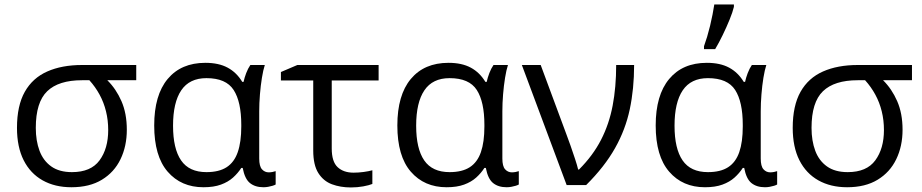

<svg xmlns="http://www.w3.org/2000/svg" viewBox="-20 -825 4110 856"><path d="M545.4 -246.6Q545.4 -173.3 517.3 -115.2Q489.3 -57.1 434.3 -23.7Q379.4 9.8 298.3 9.8Q224.6 9.8 169.9 -21Q115.2 -51.8 85.4 -110.8Q55.7 -169.9 55.7 -254.9Q55.7 -354 90.6 -415.8Q125.5 -477.5 190.7 -506.3Q255.9 -535.2 345.7 -535.2H587.4V-467.3H458.5Q497.6 -428.7 521.5 -374Q545.4 -319.3 545.4 -246.6ZM139.6 -254.9Q139.6 -197.3 156.2 -152.8Q172.9 -108.4 208.5 -83Q244.1 -57.6 300.8 -57.6Q385.3 -57.6 423.8 -110.1Q462.4 -162.6 462.4 -245.1Q462.4 -289.1 452.6 -328.6Q442.9 -368.2 424.1 -402.8Q405.3 -437.5 378.4 -467.3H345.7Q241.2 -467.3 190.4 -418.2Q139.6 -369.1 139.6 -254.9Z M900.4 -57.6Q956.5 -57.6 990.5 -79.6Q1024.4 -101.6 1040 -146.7Q1055.7 -191.9 1055.7 -260.7V-268.6Q1055.7 -371.1 1021.7 -423.8Q987.8 -476.6 900.4 -476.6Q824.7 -476.6 788.1 -422.4Q751.5 -368.2 751.5 -264.6Q751.5 -162.1 787.4 -109.9Q823.2 -57.6 900.4 -57.6ZM887.2 9.8Q787.6 9.8 727.5 -59.6Q667.5 -128.9 667.5 -265.6Q667.5 -400.9 727.5 -472.9Q787.6 -544.9 895.5 -544.9Q955.1 -544.9 994.9 -523.4Q1034.7 -502 1060.1 -460H1065.9Q1069.8 -478.5 1077.6 -499Q1085.4 -519.5 1096.2 -535.2H1160.6Q1153.3 -512.7 1147.7 -478Q1142.1 -443.4 1138.9 -404.3Q1135.7 -365.2 1135.7 -328.6V-118.2Q1135.7 -84 1147.9 -70.3Q1160.2 -56.6 1178.2 -56.6Q1186 -56.6 1195.1 -58.3Q1204.1 -60.1 1209 -62V-2.4Q1204.1 0.5 1195.3 3.2Q1186.5 5.9 1176 7.8Q1165.5 9.8 1154.8 9.8Q1117.7 9.8 1094.5 -8.8Q1071.3 -27.3 1062 -76.2H1055.7Q1040.5 -52.7 1018.8 -33.2Q997.1 -13.7 965.1 -2Q933.1 9.8 887.2 9.8Z M1668 -535.2V-466.3H1459V-163.1Q1459 -104 1485.4 -79.6Q1511.7 -55.2 1556.2 -55.2Q1578.1 -55.2 1601.3 -58.3Q1624.5 -61.5 1640.1 -65.9V-4.9Q1626 1 1599.6 5.9Q1573.2 10.7 1544.4 10.7Q1498 10.7 1460 -3.4Q1421.9 -17.6 1399.2 -53.5Q1376.5 -89.4 1376.5 -154.3V-466.3H1232.4V-503.9L1305.7 -535.2Z M1984.4 -57.6Q2040.5 -57.6 2074.5 -79.6Q2108.4 -101.6 2124 -146.7Q2139.6 -191.9 2139.6 -260.7V-268.6Q2139.6 -371.1 2105.7 -423.8Q2071.8 -476.6 1984.4 -476.6Q1908.7 -476.6 1872.1 -422.4Q1835.4 -368.2 1835.4 -264.6Q1835.4 -162.1 1871.3 -109.9Q1907.2 -57.6 1984.4 -57.6ZM1971.2 9.8Q1871.6 9.8 1811.5 -59.6Q1751.5 -128.9 1751.5 -265.6Q1751.5 -400.9 1811.5 -472.9Q1871.6 -544.9 1979.5 -544.9Q2039.1 -544.9 2078.9 -523.4Q2118.7 -502 2144 -460H2149.9Q2153.8 -478.5 2161.6 -499Q2169.4 -519.5 2180.2 -535.2H2244.6Q2237.3 -512.7 2231.7 -478Q2226.1 -443.4 2222.9 -404.3Q2219.7 -365.2 2219.7 -328.6V-118.2Q2219.7 -84 2231.9 -70.3Q2244.1 -56.6 2262.2 -56.6Q2270 -56.6 2279.1 -58.3Q2288.1 -60.1 2293 -62V-2.4Q2288.1 0.5 2279.3 3.2Q2270.5 5.9 2260 7.8Q2249.5 9.8 2238.8 9.8Q2201.7 9.8 2178.5 -8.8Q2155.3 -27.3 2146 -76.2H2139.6Q2124.5 -52.7 2102.8 -33.2Q2081.1 -13.7 2049.1 -2Q2017.1 9.8 1971.2 9.8Z M2306.6 -535.2H2390.6L2504.9 -227.1Q2513.2 -205.6 2523.7 -175.5Q2534.2 -145.5 2543.7 -116.7Q2553.2 -87.9 2557.6 -69.3H2561.5Q2623.5 -131.3 2659.7 -201.7Q2695.8 -272 2711.4 -354.2Q2727.1 -436.5 2727.1 -535.2H2807.1Q2807.1 -429.2 2787.8 -338.1Q2768.6 -247.1 2721.9 -164.3Q2675.3 -81.5 2593.3 0H2506.3Z M3136.2 -57.6Q3192.4 -57.6 3226.3 -79.6Q3260.3 -101.6 3275.9 -146.7Q3291.5 -191.9 3291.5 -260.7V-268.6Q3291.5 -371.1 3257.6 -423.8Q3223.6 -476.6 3136.2 -476.6Q3060.5 -476.6 3023.9 -422.4Q2987.3 -368.2 2987.3 -264.6Q2987.3 -162.1 3023.2 -109.9Q3059.1 -57.6 3136.2 -57.6ZM3123 9.8Q3023.4 9.8 2963.4 -59.6Q2903.3 -128.9 2903.3 -265.6Q2903.3 -400.9 2963.4 -472.9Q3023.4 -544.9 3131.3 -544.9Q3190.9 -544.9 3230.7 -523.4Q3270.5 -502 3295.9 -460H3301.8Q3305.7 -478.5 3313.5 -499Q3321.3 -519.5 3332 -535.2H3396.5Q3389.2 -512.7 3383.5 -478Q3377.9 -443.4 3374.8 -404.3Q3371.6 -365.2 3371.6 -328.6V-118.2Q3371.6 -84 3383.8 -70.3Q3396 -56.6 3414.1 -56.6Q3421.9 -56.6 3430.9 -58.3Q3439.9 -60.1 3444.8 -62V-2.4Q3439.9 0.5 3431.2 3.2Q3422.4 5.9 3411.9 7.8Q3401.4 9.8 3390.6 9.8Q3353.5 9.8 3330.3 -8.8Q3307.1 -27.3 3297.9 -76.2H3291.5Q3276.4 -52.7 3254.6 -33.2Q3232.9 -13.7 3200.9 -2Q3168.9 9.8 3123 9.8ZM3118.7 -606V-619.1Q3125.5 -637.7 3132.6 -661.1Q3139.6 -684.6 3145.8 -710Q3151.9 -735.4 3156.7 -760Q3161.6 -784.7 3164.6 -805.2H3252V-794.4Q3246.6 -771.5 3232.9 -737.8Q3219.2 -704.1 3202.1 -668.9Q3185.1 -633.8 3168.5 -606Z M4003.9 -246.6Q4003.9 -173.3 3975.8 -115.2Q3947.8 -57.1 3892.8 -23.7Q3837.9 9.8 3756.8 9.8Q3683.1 9.8 3628.4 -21Q3573.7 -51.8 3543.9 -110.8Q3514.2 -169.9 3514.2 -254.9Q3514.2 -354 3549.1 -415.8Q3584 -477.5 3649.2 -506.3Q3714.4 -535.2 3804.2 -535.2H4045.9V-467.3H3917Q3956.1 -428.7 3980 -374Q4003.9 -319.3 4003.9 -246.6ZM3598.1 -254.9Q3598.1 -197.3 3614.7 -152.8Q3631.3 -108.4 3667 -83Q3702.6 -57.6 3759.3 -57.6Q3843.8 -57.6 3882.3 -110.1Q3920.9 -162.6 3920.9 -245.1Q3920.9 -289.1 3911.1 -328.6Q3901.4 -368.2 3882.6 -402.8Q3863.8 -437.5 3836.9 -467.3H3804.2Q3699.7 -467.3 3648.9 -418.2Q3598.1 -369.1 3598.1 -254.9Z"/></svg>

Font: Wonky
Style: Regular
Weight: 400
Designer: Monotype Design Team
Foundry: Monotype Imaging Inc.
Version: Version 3.000